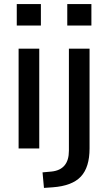

<svg xmlns="http://www.w3.org/2000/svg" viewBox="-20 -726 529 939"><path d="M62 -601V-706H180V-601ZM71 0V-488H172V0ZM309 -601V-706H427V-601ZM195 193 188 117 232 113Q317 104 317 11V-488H418V0Q418 92 375.5 137.5Q333 183 238 190Z"/></svg>

Font: Nunito Sans SemiBold
Style: Regular
Weight: 600
Designer: Vernon Adams
Foundry: Vernon Adams
Version: Version 3.101; ttfautohint (v1.8.4.7-5d5b);gftools[0.9.27]